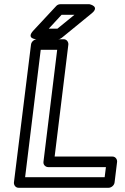

<svg xmlns="http://www.w3.org/2000/svg" viewBox="-20 -865 592 910"><path d="M99 -25 173 -629H251L186 -98C184 -83 197 -73 208 -73H482L476 -25ZM46 0C45 11 53 25 68 25H495C506 25 521 15 523 0L535 -98C536 -109 528 -123 513 -123H239L304 -654C305 -665 297 -679 282 -679H155C144 -679 129 -669 127 -654ZM333 -795 252 -729H211L272 -795ZM415 -802C455 -835 404 -845 404 -845H266C259 -845 251 -842 246 -836L138 -720C102 -681 152 -679 152 -679H256C262 -679 268 -682 273 -686Z"/></svg>

Font: Falling Sky
Style: ExtOuObl
Weight: 400
Designer: Paul D. Hunt
Foundry: Adobe Systems Incorporated
Version: Version 1.02